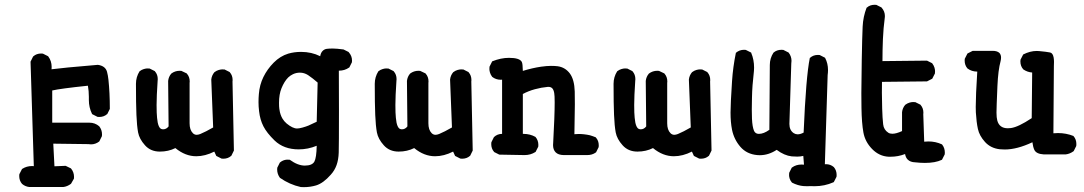

<svg xmlns="http://www.w3.org/2000/svg" viewBox="-20 -647 4540 804"><path d="M352.1 -228V-241.7Q352.1 -265.6 348.1 -288.1Q231.4 -275.9 198.7 -268.1V-133.3H354.5Q377.9 -133.3 395.5 -118.2Q407.2 -103.5 407.2 -84Q407.2 -81.1 406.7 -76.7L396 -55.2L395 -54.2Q379.9 -42.5 360.8 -42.5Q355.5 -42.5 350.1 -43.5L203.1 -45.4L208 49.3L254.9 47.4L276.9 58.1L277.8 59.1Q290 74.2 290 93.8Q290 97.2 289.6 101.1L277.3 122.6Q261.7 134.3 244.6 136.2H244.1H103.5H103Q85.4 134.3 72.3 123Q60.5 109.4 60.5 89.8Q60.5 86.9 61 82.5L72.3 60.5L73.2 60.1Q91.3 48.3 114.3 48.3Q117.7 48.3 121.6 48.8L107.9 -388.7L118.7 -410.6L119.6 -411.1Q132.8 -422.9 152.3 -422.9Q155.3 -422.9 159.7 -422.4L181.2 -411.6L182.1 -410.6Q196.3 -391.6 196.3 -366.7Q196.3 -361.8 195.8 -356.9Q238.3 -362.8 389.6 -375.5Q421.4 -371.1 428.2 -346.2Q432.1 -331.5 434.1 -313Q439.9 -258.8 439.9 -192.4V-190.9L429.2 -169.4L428.2 -168.9Q415 -157.2 395.5 -157.2Q392.6 -157.2 388.2 -157.7L366.2 -168.9L365.2 -170.4Q352.1 -197.3 352.1 -228Z M663.1 -105.5Q676.8 -105.5 686 -117.7L684.1 -308.1Q686 -325.7 697.3 -338.9Q712.9 -350.6 732.4 -350.6Q735.4 -350.6 739.7 -350.1L762.2 -339.4L762.7 -338.4Q774.4 -325.2 774.4 -305.7Q774.4 -302.7 773.9 -299.8V-130.9Q773.9 -103 787.6 -89.4Q794.4 -82.5 803.7 -82.5Q810.1 -82.5 818.8 -85.9Q841.3 -95.2 872.6 -113.3L864.7 -313.5Q864.7 -313.5 864.7 -314Q866.7 -331.5 877.9 -344.7Q887.2 -351.6 896 -354Q904.8 -356.4 910.4 -356.4Q916 -356.4 920.4 -356L941.9 -345.2L942.4 -344.2Q954.1 -331.1 954.1 -311.5Q954.1 -308.6 953.6 -305.7L959.5 -16.6L948.7 5.4L947.8 5.9Q934.6 17.6 915 17.6Q912.1 17.6 907.7 17.1L885.7 5.9L877.4 -12.2Q838.9 7.3 801.8 7.3Q755.9 7.3 714.4 -26.9Q685.1 -12.2 649.4 -12.2Q610.8 -12.2 587.2 -38.6Q563.5 -64.9 558.3 -92.3Q553.2 -119.6 551.3 -165.8Q549.3 -211.9 549.3 -295.9Q549.3 -324.7 564.5 -348.6Q573.7 -355.5 582.5 -357.9Q591.3 -360.4 596.9 -360.4Q602.5 -360.4 606.9 -359.9L628.4 -349.1L628.9 -348.1Q640.6 -335 640.6 -315.4Q640.6 -312.5 640.1 -309.1Q635.7 -243.2 635.7 -207.5Q635.7 -171.9 637.7 -153.8Q641.6 -108.4 658.7 -106Q661.1 -105.5 663.1 -105.5Z M1240.7 -429.7Q1284.7 -429.7 1320.8 -411.6Q1323.2 -425.8 1330.6 -433.3Q1337.9 -440.9 1347.7 -442.4Q1357.4 -443.8 1373.3 -443.8Q1389.2 -443.8 1418.5 -439.9L1439.9 -429.2L1440.4 -428.2Q1454.1 -413.1 1454.1 -393.1Q1454.1 -390.1 1453.6 -386.2L1442.9 -364.7L1441.4 -363.8Q1422.9 -351.1 1399.9 -351.1Q1399.4 -351.1 1398.9 -351.1Q1399.4 -235.4 1399.4 -186Q1399.4 -37.6 1398.4 -8.1Q1397.5 21.5 1389.4 44.2Q1381.3 66.9 1365.2 84.5Q1334 120.1 1303.7 129.4Q1279.3 136.7 1252 136.7Q1242.7 136.7 1239.3 136.2Q1192.9 126 1152.3 97.7Q1140.6 82 1140.6 62.5Q1140.6 59.6 1141.1 55.2L1151.9 33.7Q1160.6 26.4 1168.9 23.9Q1177.2 21.5 1182.9 21.5Q1188.5 21.5 1193.4 22Q1227.1 46.4 1256.3 46.4Q1287.1 46.4 1296.4 29.8Q1305.2 13.7 1306.2 -36.6Q1269.5 -21.5 1231 -21.5Q1168.5 -21.5 1129.9 -58.6Q1097.2 -90.3 1083 -118.2Q1068.8 -146 1064.9 -181.2Q1062.5 -200.7 1062.5 -219Q1062.5 -237.3 1064 -253.4Q1066.9 -291.5 1083 -324.5Q1099.1 -357.4 1126.2 -384.8Q1153.3 -412.1 1187 -422.4Q1212.4 -429.7 1240.7 -429.7ZM1235.8 -342.8Q1220.7 -342.8 1207 -336.4Q1195.8 -331.1 1187 -322.8Q1170.4 -306.2 1158.7 -277.3Q1148.4 -252 1148.4 -216.3Q1148.4 -199.7 1149.7 -191.2Q1150.9 -182.6 1152.1 -177.5Q1153.3 -172.4 1155 -167.5Q1156.7 -162.6 1158.7 -158.2Q1160.6 -153.8 1163.1 -149.9Q1169.9 -138.7 1180.2 -129.9Q1205.6 -108.9 1224.1 -108.9Q1232.4 -108.9 1246.6 -112.8Q1260.7 -116.7 1271.5 -121.1L1306.2 -137.2L1310.1 -301.3Q1289.6 -319.3 1270 -332.5Q1253.9 -342.8 1235.8 -342.8Z M1663.1 -105.5Q1676.8 -105.5 1686 -117.7L1684.1 -308.1Q1686 -325.7 1697.3 -338.9Q1712.9 -350.6 1732.4 -350.6Q1735.4 -350.6 1739.7 -350.1L1762.2 -339.4L1762.7 -338.4Q1774.4 -325.2 1774.4 -305.7Q1774.4 -302.7 1773.9 -299.8V-130.9Q1773.9 -103 1787.6 -89.4Q1794.4 -82.5 1803.7 -82.5Q1810.1 -82.5 1818.8 -85.9Q1841.3 -95.2 1872.6 -113.3L1864.7 -313.5Q1864.7 -313.5 1864.7 -314Q1866.7 -331.5 1877.9 -344.7Q1887.2 -351.6 1896 -354Q1904.8 -356.4 1910.4 -356.4Q1916 -356.4 1920.4 -356L1941.9 -345.2L1942.4 -344.2Q1954.1 -331.1 1954.1 -311.5Q1954.1 -308.6 1953.6 -305.7L1959.5 -16.6L1948.7 5.4L1947.8 5.9Q1934.6 17.6 1915 17.6Q1912.1 17.6 1907.7 17.1L1885.7 5.9L1877.4 -12.2Q1838.9 7.3 1801.8 7.3Q1755.9 7.3 1714.4 -26.9Q1685.1 -12.2 1649.4 -12.2Q1610.8 -12.2 1587.2 -38.6Q1563.5 -64.9 1558.3 -92.3Q1553.2 -119.6 1551.3 -165.8Q1549.3 -211.9 1549.3 -295.9Q1549.3 -324.7 1564.5 -348.6Q1573.7 -355.5 1582.5 -357.9Q1591.3 -360.4 1596.9 -360.4Q1602.5 -360.4 1606.9 -359.9L1628.4 -349.1L1628.9 -348.1Q1640.6 -335 1640.6 -315.4Q1640.6 -312.5 1640.1 -309.1Q1635.7 -243.2 1635.7 -207.5Q1635.7 -171.9 1637.7 -153.8Q1641.6 -108.4 1658.7 -106Q1661.1 -105.5 1663.1 -105.5Z M2385.3 -85Q2395 -85.9 2401.9 -85.9Q2408.7 -85.9 2413.8 -85.7Q2418.9 -85.4 2425.3 -84.7Q2431.6 -84 2438 -83Q2444.3 -82 2450.2 -80.6Q2462.4 -77.1 2475.1 -71.8L2475.6 -70.8Q2487.3 -57.6 2487.3 -38.1Q2487.3 -35.2 2486.8 -30.8L2476.1 -9.3L2474.6 -8.3Q2460 2.4 2438.5 2.4H2340.8Q2317.9 2 2306.9 -9Q2295.9 -20 2295.9 -39.6Q2295.9 -43.5 2296.4 -48.3Q2302.7 -162.1 2302.7 -218.3Q2302.7 -247.6 2300.8 -257.3Q2298.3 -271.5 2292.5 -277.3Q2286.6 -283.2 2276.9 -283.2Q2275.4 -283.2 2273.9 -283.2Q2247.1 -280.8 2220 -273.4Q2192.9 -266.1 2169.4 -253.4V-86.4Q2170.4 -86.4 2171.9 -86.4Q2199.7 -86.4 2222.2 -73.7Q2234.4 -59.6 2234.4 -40Q2234.4 -37.1 2233.9 -32.7L2222.7 -10.7L2221.7 -10.3Q2201.7 2.4 2176.8 2.4L2070.8 0.5L2049.3 -10.3L2048.8 -11.2Q2037.1 -24.4 2037.1 -43.9Q2037.1 -46.9 2037.6 -51.3L2048.3 -72.8Q2062.5 -86.4 2082.5 -86.4V-313.5Q2079.6 -313 2077.1 -313Q2056.6 -313 2041 -325.2Q2034.2 -334.5 2031.7 -343.3Q2029.3 -352.1 2029.3 -357.7Q2029.3 -363.3 2029.8 -367.7L2041 -390.1Q2077.6 -404.8 2111.3 -404.8Q2156.2 -404.8 2165 -387.7Q2168.9 -380.4 2169.4 -350.1Q2209 -362.3 2245.6 -367.7Q2270 -371.1 2286.9 -371.1Q2303.7 -371.1 2315.4 -369.6Q2346.7 -365.2 2366.2 -339.4Q2385.3 -313.5 2386.7 -263.7Q2387.2 -247.6 2387.2 -209.7Q2387.2 -171.9 2385.3 -85Z M2663.1 -105.5Q2676.8 -105.5 2686 -117.7L2684.1 -308.1Q2686 -325.7 2697.3 -338.9Q2712.9 -350.6 2732.4 -350.6Q2735.4 -350.6 2739.7 -350.1L2762.2 -339.4L2762.7 -338.4Q2774.4 -325.2 2774.4 -305.7Q2774.4 -302.7 2773.9 -299.8V-130.9Q2773.9 -103 2787.6 -89.4Q2794.4 -82.5 2803.7 -82.5Q2810.1 -82.5 2818.8 -85.9Q2841.3 -95.2 2872.6 -113.3L2864.7 -313.5Q2864.7 -313.5 2864.7 -314Q2866.7 -331.5 2877.9 -344.7Q2887.2 -351.6 2896 -354Q2904.8 -356.4 2910.4 -356.4Q2916 -356.4 2920.4 -356L2941.9 -345.2L2942.4 -344.2Q2954.1 -331.1 2954.1 -311.5Q2954.1 -308.6 2953.6 -305.7L2959.5 -16.6L2948.7 5.4L2947.8 5.9Q2934.6 17.6 2915 17.6Q2912.1 17.6 2907.7 17.1L2885.7 5.9L2877.4 -12.2Q2838.9 7.3 2801.8 7.3Q2755.9 7.3 2714.4 -26.9Q2685.1 -12.2 2649.4 -12.2Q2610.8 -12.2 2587.2 -38.6Q2563.5 -64.9 2558.3 -92.3Q2553.2 -119.6 2551.3 -165.8Q2549.3 -211.9 2549.3 -295.9Q2549.3 -324.7 2564.5 -348.6Q2573.7 -355.5 2582.5 -357.9Q2591.3 -360.4 2596.9 -360.4Q2602.5 -360.4 2606.9 -359.9L2628.4 -349.1L2628.9 -348.1Q2640.6 -335 2640.6 -315.4Q2640.6 -312.5 2640.1 -309.1Q2635.7 -243.2 2635.7 -207.5Q2635.7 -171.9 2637.7 -153.8Q2641.6 -108.4 2658.7 -106Q2661.1 -105.5 2663.1 -105.5Z M3438.5 40.5Q3457.5 40.5 3471.7 52.7Q3483.4 66.4 3483.4 85.9Q3483.4 88.9 3482.9 93.3L3471.7 115.2L3470.2 116.2Q3433.1 132.8 3390.6 132.8Q3382.3 132.8 3374 132.3Q3366.7 132.8 3359.9 132.8Q3353 132.8 3343.3 132.1Q3333.5 131.3 3321 127.7Q3308.6 124 3296.4 117.7Q3289.1 108.9 3286.6 100.6Q3284.2 92.3 3284.2 86.7Q3284.2 81.1 3284.7 76.7L3295.4 55.2L3296.9 54.2Q3313.5 42 3336.4 42Q3341.3 42 3346.7 42.5L3343.8 5.9Q3331.1 8.8 3318.6 8.8Q3306.2 8.8 3295.4 7.8Q3264.2 4.4 3232.4 -19.5Q3198.2 2.9 3161.6 2.9Q3156.2 2.9 3150.9 2.4Q3106.9 -1.5 3080.3 -32.2Q3053.7 -63 3045.4 -103.5Q3039.1 -135.3 3039.1 -175.3Q3039.1 -211.4 3045.4 -307.1Q3049.3 -366.7 3061.5 -425.8Q3076.2 -438.5 3095.7 -438.5Q3098.6 -438.5 3103 -438L3125.5 -426.8L3126 -424.8Q3137.7 -397 3137.7 -363.8Q3137.7 -351.6 3135.5 -333.3Q3133.3 -314.9 3131.3 -289.8Q3129.4 -264.6 3128.9 -237.8Q3127.4 -183.6 3128.9 -149.7Q3130.4 -115.7 3137.7 -98.6Q3143.6 -86.4 3157.7 -86.4Q3178.2 -86.4 3201.7 -103.5L3203.6 -375Q3203.6 -402.8 3218.8 -426.3Q3232.4 -438.5 3252.4 -438.5Q3255.9 -438.5 3260.3 -438L3281.7 -427.2L3282.7 -426.3Q3294.4 -411.1 3294.4 -392.1Q3294.4 -386.7 3293.5 -381.3L3285.6 -127.9Q3285.6 -101.6 3303.7 -89.4Q3311.5 -84.5 3320.3 -84.5Q3331.5 -84.5 3345.2 -91.8Q3355 -326.2 3371.1 -404.3L3372.6 -405.3Q3385.7 -417 3405.3 -417Q3408.2 -417 3412.6 -416.5L3434.6 -405.3L3435.5 -403.8Q3447.3 -381.3 3447.3 -353.5Q3447.3 -343.3 3445.8 -332.5L3434.1 41Q3436.5 40.5 3438.5 40.5Z M3867.7 -54.7Q3897.9 -54.7 3924.3 -42.5L3925.3 -41.5Q3936.5 -27.3 3936.5 -7.8Q3936.5 -4.9 3936 -0.5L3924.8 21.5L3923.3 22.5Q3896.5 35.2 3853 35.2Q3834 35.2 3812 32.7Q3792 32.2 3780.8 21Q3772.5 12.7 3770 -2Q3740.7 9.3 3710 9.3Q3705.6 9.3 3701.2 9.3Q3661.6 7.3 3632.1 -22.9Q3602.5 -53.2 3595.5 -92.3Q3588.4 -131.3 3587.4 -195.3Q3586.9 -216.3 3586.9 -257.1Q3586.9 -297.9 3588.6 -395.5Q3590.3 -493.2 3592.3 -535.2Q3594.2 -577.1 3608.9 -614.7L3609.9 -615.2Q3623 -627 3642.6 -627Q3645.5 -627 3649.9 -626.5L3671.4 -615.7L3671.9 -614.7Q3685.5 -599.6 3685.5 -579.6Q3685.5 -576.2 3685.1 -573.7Q3679.2 -528.8 3677.2 -482.9Q3675.3 -437 3675.3 -391.1L3861.8 -393.1L3883.3 -382.3Q3890.6 -372.6 3893.1 -363.8Q3895.5 -355 3895.5 -349.4Q3895.5 -343.8 3895 -339.4L3883.8 -317.4L3861.8 -306.2L3673.3 -304.2Q3672.9 -284.7 3672.9 -259Q3672.9 -233.4 3674.1 -192.6Q3675.3 -151.9 3678.2 -126.5Q3680.7 -103.5 3699.7 -91.3Q3706.5 -86.9 3716.8 -86.9Q3732.9 -86.9 3757.3 -98.1V-177.2Q3759.3 -194.8 3770.5 -208Q3779.8 -214.8 3788.6 -217.3Q3797.4 -219.7 3803 -219.7Q3808.6 -219.7 3813 -219.2L3834.5 -208.5L3835 -207.5Q3846.7 -194.3 3846.7 -174.8Q3846.7 -171.9 3846.2 -168.9L3850.1 -53.7Q3858.9 -54.7 3867.7 -54.7Z M4187.5 -21Q4177.2 -21 4166.5 -22Q4128.4 -26.4 4104.7 -52.5Q4081.1 -78.6 4075 -106.9Q4068.8 -135.3 4066.4 -176.3Q4065.9 -185.5 4065.9 -199.2Q4065.9 -246.1 4072.3 -347.2Q4072.3 -347.2 4071.8 -347.2Q4048.8 -347.2 4031.2 -360.4Q4019.5 -374 4019.5 -393.6Q4019.5 -396.5 4020 -400.9L4031.2 -422.9L4053.2 -434.1H4134.8Q4135.7 -434.1 4136.7 -434.1Q4155.8 -434.1 4165 -425.3Q4171.9 -418 4171.9 -405.8Q4171.9 -398.9 4169.9 -390.6Q4159.7 -353.5 4156.7 -286.6Q4152.8 -195.8 4152.8 -175.3Q4152.8 -154.8 4156.2 -142.1Q4165 -109.9 4200.2 -109.9Q4206.5 -109.9 4213.4 -110.8Q4244.6 -115.2 4300.3 -152.3L4302.2 -343.3Q4282.2 -344.7 4265.1 -356.4Q4252.9 -370.1 4252.9 -389.6Q4252.9 -392.6 4253.4 -397L4264.6 -418.9Q4293.5 -433.6 4321.3 -433.6Q4326.2 -433.6 4331.5 -433.1Q4363.3 -430.2 4377.4 -427.2Q4388.7 -424.8 4392.1 -406.2Q4393.6 -397.5 4393.6 -387.9Q4393.6 -378.4 4393.1 -370.1L4391.1 -88.9Q4400.9 -89.8 4410.6 -89.8Q4444.3 -89.8 4475.1 -77.6L4475.6 -76.7Q4487.3 -63.5 4487.3 -43.5Q4487.3 -40 4486.8 -35.6L4476.1 -14.2Q4460 -2.4 4442.9 -0.5H4442.4H4350.6H4350.1Q4319.8 -2.4 4311.5 -19Q4305.7 -31.2 4303.2 -51.3Q4238.8 -21 4187.5 -21Z"/></svg>

Font: Bakudai
Style: Medium
Weight: 500
Version: Version 1.48